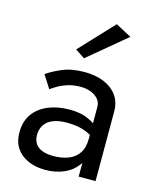

<svg xmlns="http://www.w3.org/2000/svg" viewBox="-111 -795 706 880"><g transform="rotate(15 242.5 -355.0)"><path d="M228 -530 183 -560 333 -720 408 -680ZM72 -413Q98 -432 142 -451Q186 -470 248 -470Q301 -470 340.5 -453.5Q380 -437 402.5 -406Q425 -375 425 -330V0H345V-66Q342 -60 338 -55Q314 -23 275 -6.5Q236 10 188 10Q141 10 105 -6.5Q69 -23 49.5 -53Q30 -83 30 -125Q30 -179 56 -214.5Q82 -250 126.5 -268Q171 -286 226 -286Q270 -286 302 -275Q328 -265 345 -253V-330Q345 -353 331 -368.5Q317 -384 295 -392Q273 -400 248 -400Q215 -400 188 -391.5Q161 -383 141.5 -371.5Q122 -360 111 -352ZM111 -135Q111 -111 122 -94.5Q133 -78 154.5 -69.5Q176 -61 208 -61Q248 -61 279 -73Q310 -85 327.5 -111Q345 -137 345 -180V-198Q327 -208 309 -214Q274 -225 230 -225Q190 -225 163.5 -214Q137 -203 124 -183Q111 -163 111 -135Z"/></g></svg>

Font: Venryn Sans
Style: Regular
Weight: 400
Designer: Owen Earl, indestructible type* (font) & Cristiano Sobral (main changes)
Version: Version 3.600; ttfautohint (v1.8.3)